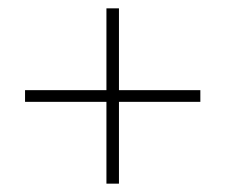

<svg xmlns="http://www.w3.org/2000/svg" viewBox="-20 -502 540 460"><path d="M235 -62V-258H40V-286H235V-482H265V-286H460V-258H265V-62Z"/></svg>

Font: Spectral SC ExtraLight
Style: Regular
Weight: 275
Designer: Jean-Baptiste Levee
Foundry: Production Type
Version: Version 2.001